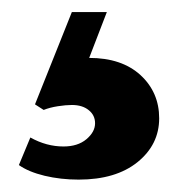

<svg xmlns="http://www.w3.org/2000/svg" viewBox="-20 -36 288 310"><path d="M107 254Q78 254 52 247.8Q26 241.5 10.5 230.5L29 186Q55 200.5 82.5 200.5Q105.5 200.5 119.5 188.8Q133.5 177 133.5 163Q133.5 150 123.2 141.8Q113 133.5 96 133.5Q86.5 133.5 73.5 135.5Q60.5 137.5 50.5 141.5L36.5 132.5L96 -16.5H152.5L124 57.5Q176.5 57.5 206.8 85.2Q237 113 237 155Q237 197.5 202 225.8Q167 254 107 254Z"/></svg>

Font: Libre Caslon Text
Style: Bold
Weight: 700
Designer: Pablo Impallari, Rodrigo Fuenzalida, Katja Schimmel
Foundry: Pablo Impallari, Rodrigo Fuenzalida
Version: Version 2.000